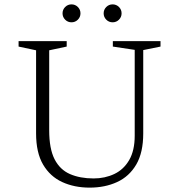

<svg xmlns="http://www.w3.org/2000/svg" viewBox="-20 -848 819 878"><path d="M390 10Q320 10 264.5 -15.5Q209 -41 177 -95.5Q145 -150 145 -238V-618L65 -635V-660H285V-635L205 -618V-252Q205 -168 229.5 -120Q254 -72 300 -52Q346 -32 408 -32Q460 -32 503 -52.5Q546 -73 571 -116.5Q596 -160 596 -227V-620L496 -635V-660H714V-635L635 -619V-238Q635 -150 603 -95.5Q571 -41 515.5 -15.5Q460 10 390 10ZM307 -746Q290 -746 278 -758Q266 -770 266 -787Q266 -804 278 -816Q290 -828 307 -828Q324 -828 336 -816Q348 -804 348 -787Q348 -770 336 -758Q324 -746 307 -746ZM495 -746Q478 -746 466 -758Q454 -770 454 -787Q454 -804 466 -816Q478 -828 495 -828Q512 -828 524 -816Q536 -804 536 -787Q536 -770 524 -758Q512 -746 495 -746Z"/></svg>

Font: Spectral ExtraLight
Style: Regular
Weight: 275
Designer: Jean-Baptiste Levee
Foundry: Production Type
Version: Version 2.001